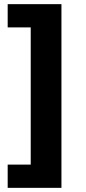

<svg xmlns="http://www.w3.org/2000/svg" viewBox="-20 -725 416 925"><path d="M17 180V68H128V-593H17V-705H276V180Z"/></svg>

Font: Mulish ExtraLight ExtraBold
Style: Regular
Weight: 800
Version: Version 3.603